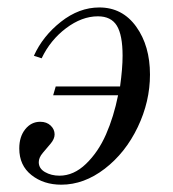

<svg xmlns="http://www.w3.org/2000/svg" viewBox="-20 -488 468 520"><path d="M124 -230 130.9 -253.9H305.2Q312 -302.7 312 -336.9Q312 -393.1 296.4 -418.5Q280.8 -443.8 245.1 -443.8Q201.7 -443.8 158.9 -411.6Q116.2 -379.4 92.8 -330.1L71.8 -336.9Q95.7 -390.1 145 -429Q194.3 -467.8 249 -467.8Q311.5 -467.8 348.9 -415.8Q386.2 -363.8 386.2 -286.1Q386.2 -212.9 353 -143.6Q319.8 -74.2 263.7 -31Q207.5 12.2 146 12.2Q98.1 12.2 65.2 -13.9Q32.2 -40 32.2 -85.9Q32.2 -117.7 48.3 -137.9Q64.5 -158.2 88.9 -158.2Q106.4 -158.2 117.2 -147.9Q127.9 -137.7 127.9 -124Q127.9 -111.8 117.2 -99.1Q106.4 -86.4 95.7 -73.7Q85 -61 85 -48.8Q85 -31.7 101.8 -22Q118.7 -12.2 141.1 -12.2Q179.7 -12.2 212.9 -44.2Q246.1 -76.2 267.1 -124Q288.1 -171.9 299.8 -230Z"/></svg>

Font: Flanker Steampunk
Style: Italic
Weight: 400
Italic angle: -12°
Designer: Alexey Kryukov, Leonardo Di Lena
Foundry: Alexey Kryukov, Leonardo Di Lena
Version: 1.210